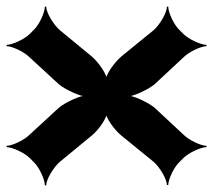

<svg xmlns="http://www.w3.org/2000/svg" viewBox="-24 -626 648 582"><path d="M66 -147 78 -135C95 -119 112 -82 112 -64H116C116 -82 138 -119 158 -136L254 -215C275 -232 301 -269 301 -287H296C296 -269 323 -232 344 -215L441 -136C461 -119 482 -82 482 -65H486C486 -82 503 -119 520 -135L532 -147C548 -163 585 -180 602 -180V-184C585 -184 549 -201 532 -218L444 -300C424 -316 380 -337 359 -337V-333C380 -333 424 -354 444 -370L532 -452C549 -469 585 -486 602 -486V-490C585 -490 548 -507 532 -523L520 -535C503 -551 486 -588 486 -606H482C482 -588 461 -551 441 -534L344 -455C323 -437 296 -400 296 -381H301C301 -400 275 -437 254 -455L158 -534C138 -551 116 -588 116 -606H112C112 -588 95 -551 78 -535L66 -523C50 -507 13 -490 -4 -490V-486C13 -486 49 -469 66 -452L155 -370C175 -354 219 -333 240 -333V-337C219 -337 175 -316 155 -300L66 -218C49 -201 13 -184 -4 -184V-180C13 -180 50 -163 66 -147Z"/></svg>

Font: Asimov
Style: EdgeWide
Weight: 500
Designer: Google
Version: Version 2.000980: 2014